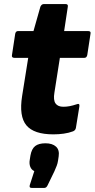

<svg xmlns="http://www.w3.org/2000/svg" viewBox="-20 -650 466 946"><path d="M243 12Q147 12 110 -32.5Q73 -77 89 -177L119 -365H51Q36 -365 39 -379L55 -484Q58 -497 69 -497H145L179 -617Q185 -630 196 -630H303Q317 -630 314 -616L296 -497H414Q429 -497 426 -484L410 -379Q407 -365 396 -365H275L248 -193Q242 -157 253.5 -140.5Q265 -124 292 -124Q308 -124 323.5 -127Q339 -130 357 -136Q374 -143 371 -125L354 -20Q352 -8 340 -3Q319 5 294 8.5Q269 12 243 12ZM137 276Q122 276 127 261L149 193Q135 187 129 171.5Q123 156 127 135L130 116Q136 83 153.5 69.5Q171 56 204 56Q238 56 256 72.5Q274 89 269 121L266 141Q264 155 259.5 166.5Q255 178 248 194L215 262Q209 276 198 276Z"/></svg>

Font: Sofia Sans Black
Style: Italic
Weight: 900
Italic angle: -9°
Version: Version 4.100-B